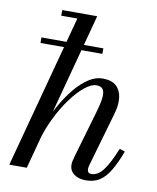

<svg xmlns="http://www.w3.org/2000/svg" viewBox="-85 -816 730 892"><g transform="rotate(10 280.0 -370.0)"><path d="M63 -582V-608H355V-582ZM18.5 0 212 -723.5H136V-750H301L101 0ZM381 10Q346 10 324.5 -6.2Q303 -22.5 303 -51Q303 -59 305.2 -69.2Q307.5 -79.5 311 -92L374 -308Q386 -348.5 389.8 -376.5Q393.5 -404.5 385.5 -419Q377.5 -433.5 353 -433.5Q330 -433.5 299.2 -409Q268.5 -384.5 237 -342Q205.5 -299.5 178.8 -245.5Q152 -191.5 136 -133H120.5Q131 -176.5 150.2 -223.2Q169.5 -270 195 -314Q220.5 -358 250 -393Q279.5 -428 311.8 -448.8Q344 -469.5 376.5 -469.5Q420 -469.5 441.8 -448.8Q463.5 -428 467.2 -394Q471 -360 459 -319.5L384.5 -60.5Q383.5 -57 382.8 -52.2Q382 -47.5 382 -43.5Q382 -23.5 401.5 -23.5Q431 -23.5 456.2 -56Q481.5 -88.5 511 -161.5L536.5 -153Q515 -95.5 493.2 -59.5Q471.5 -23.5 444.8 -6.8Q418 10 381 10Z"/></g></svg>

Font: Bodoni Moda 9pt
Style: Italic
Weight: 400
Italic angle: -13°
Designer: Owen Earl
Foundry: indestructible type
Version: Version 2.005